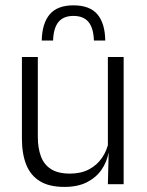

<svg xmlns="http://www.w3.org/2000/svg" viewBox="-20 -706 565 736"><path d="M125 -487.5V-181.5Q125 -138.5 136.8 -106.8Q148.5 -75 175.5 -57.8Q202.5 -40.5 248 -40.5Q290.5 -40.5 321.2 -56.8Q352 -73 371.2 -101.2Q390.5 -129.5 397 -164.5L409.5 -120H396Q389.5 -84.5 368.8 -54.8Q348 -25 312.8 -7.2Q277.5 10.5 227 10.5Q168.5 10.5 132.8 -11.5Q97 -33.5 80.5 -75Q64 -116.5 64 -175.5V-487.5ZM454 -487.5V0H393.5L396.5 -120.5L393.5 -123.5V-487.5ZM261.5 -685.5Q324 -685.5 353.2 -651.2Q382.5 -617 383.5 -550.5H340Q338.5 -598.5 319.2 -621.8Q300 -645 261.5 -645Q223.5 -645 204.2 -621.8Q185 -598.5 183.5 -550.5H140Q141.5 -617 170.8 -651.2Q200 -685.5 261.5 -685.5Z"/></svg>

Font: Anek Latin Medium Light
Style: Regular
Weight: 300
Version: Version 1.003